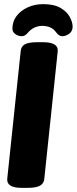

<svg xmlns="http://www.w3.org/2000/svg" viewBox="-20 -906 371 928"><path d="M85 2Q11 2 15 -42L80 -659Q82 -682 100.5 -692Q119 -702 159 -702H188Q263 -702 259 -658L194 -41Q192 -19 173 -8.5Q154 2 114 2ZM85 -731Q69 -731 54.5 -741Q40 -751 40 -767Q40 -802 60 -828.5Q80 -855 114 -870.5Q148 -886 188 -886Q241 -886 272 -868Q303 -850 317 -824.5Q331 -799 331 -777Q331 -755 314.5 -743Q298 -731 281 -731Q265 -731 252 -749Q239 -767 221.5 -774Q204 -781 184 -781Q165 -781 146.5 -772.5Q128 -764 114 -747Q101 -731 85 -731Z"/></svg>

Font: Asap Condensed Condensed Black
Style: Italic
Weight: 900
Width: 3
Italic angle: -6°
Designer: Pablo Cosgaya
Foundry: Omnibus-Type
Version: Version 3.001; ttfautohint (v1.8.4.7-5d5b)